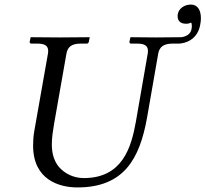

<svg xmlns="http://www.w3.org/2000/svg" viewBox="-20 -809 900 841"><path d="M319 12C524 12 592 -115 624 -293L673 -574C678 -602 695 -618 736 -618H765C815 -622 849 -653 857 -701C859 -710 860 -720 860 -729C860 -763 847 -789 816 -789C787 -789 763 -771 759 -748C758 -744 758 -741 758 -738C758 -721 767 -705 795 -705C805 -705 811 -707 817 -710C821 -706 821 -691 819 -682C815 -657 791 -648 774 -646H773C773 -646 699 -645 663 -645C624 -645 553 -646 553 -646L551 -645L547 -626C546 -621 550 -618 554 -618H581C614 -618 628 -608 628 -586C628 -583 628 -579 627 -574L575 -275C555 -163 516 -29 347 -29C300 -29 262 -50 237 -79C214 -108 207 -142 207 -177C207 -207 212 -237 217 -267L271 -574C276 -602 292 -618 333 -618H360C365 -618 368 -621 369 -626L373 -645L371 -646C371 -646 277 -645 242 -645C203 -645 116 -646 116 -646L114 -645L110 -626C109 -621 113 -618 117 -618H144C177 -618 191 -608 191 -586C191 -583 191 -579 190 -574L130 -234C126 -211 125 -190 125 -171C125 -21 240 12 319 12Z"/></svg>

Font: Libertinus Serif
Style: Italic
Weight: 400
Italic angle: -12°
Designer: Philipp H. Poll, Khaled Hosny
Foundry: Caleb Maclennan
Version: Version 7.050;RELEASE